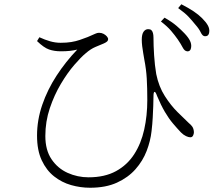

<svg xmlns="http://www.w3.org/2000/svg" viewBox="-20 -835 1040 902"><path d="M859 -594Q847 -595 838.5 -611.5Q830 -628 815 -650Q801 -670 783.5 -690.5Q766 -711 736 -734L753 -752Q788 -732 809.5 -713.5Q831 -695 847 -678Q865 -659 872.5 -643.5Q880 -628 878 -613Q877 -603 872 -598Q867 -593 859 -594ZM403 47Q358 47 314 34.5Q270 22 234 -6.5Q198 -35 176 -82Q154 -129 154 -198Q154 -271 178.5 -342.5Q203 -414 246 -480Q289 -546 343 -602Q326 -598 308 -596Q290 -594 266 -594Q235 -594 210.5 -602.5Q186 -611 154 -642L165 -660Q191 -648 215.5 -641Q240 -634 265 -634Q293 -634 314.5 -637.5Q336 -641 355 -647.5Q374 -654 392 -661Q418 -672 427.5 -676.5Q437 -681 445 -681Q457 -681 466.5 -676Q476 -671 482 -664Q488 -657 488 -651Q488 -645 483.5 -640.5Q479 -636 468 -631Q451 -624 428.5 -614.5Q406 -605 383 -585Q361 -567 329 -530Q297 -493 266 -441Q235 -389 214 -326.5Q193 -264 193 -196Q193 -130 222 -87Q251 -44 297.5 -23Q344 -2 396 -2Q472 -2 525 -31Q578 -60 610.5 -110.5Q643 -161 657.5 -226.5Q672 -292 672 -365Q672 -422 669.5 -465.5Q667 -509 658 -555Q656 -568 653 -584.5Q650 -601 648 -618Q646 -635 646 -648Q646 -674 654.5 -686Q663 -698 676 -698Q686 -698 691 -693.5Q696 -689 698.5 -680Q701 -671 701 -659Q701 -622 704 -575Q707 -528 714 -487Q726 -428 754.5 -383.5Q783 -339 814.5 -308Q846 -277 867 -257Q876 -250 883 -240.5Q890 -231 891 -214Q891 -206 887 -198Q883 -190 874 -190Q866 -190 854 -195.5Q842 -201 830 -213Q812 -232 792.5 -255Q773 -278 754.5 -309.5Q736 -341 718 -384Q711 -404 706 -403.5Q701 -403 701 -381Q701 -362 700 -337Q699 -312 697.5 -282.5Q696 -253 692 -219Q687 -173 669 -126Q651 -79 616.5 -40Q582 -1 529.5 23Q477 47 403 47ZM941 -665Q931 -666 923 -683Q915 -700 898 -719Q882 -739 865.5 -756.5Q849 -774 817 -797L832 -815Q867 -797 890 -781.5Q913 -766 929 -750Q948 -731 956.5 -715.5Q965 -700 963 -685Q962 -674 956.5 -669Q951 -664 941 -665Z"/></svg>

Font: Noto Serif SC ExtraLight ExtraLight
Style: Regular
Weight: 250
Version: Version 2.002-H1;hotconv 1.1.0;makeotfexe 2.6.0